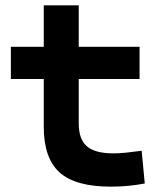

<svg xmlns="http://www.w3.org/2000/svg" viewBox="-20 -694 626 724"><path d="M21 -396V-517.6H145V-673.8H276.9V-517.6H506.3V-396H276.9V-228.5Q276.9 -169.4 307.4 -142.6Q337.9 -115.7 407.7 -115.7Q430.2 -115.7 455.8 -118.4Q481.4 -121.1 514.2 -125.5L525.9 -2Q493.7 3.9 463.1 6.8Q432.6 9.8 397.9 9.8Q264.2 9.8 204.6 -43.9Q145 -97.7 145 -215.8V-396Z"/></svg>

Font: Caskaydia Cove
Style: Bold
Weight: 700
Monospace: yes
Designer: Aaron Bell
Foundry: Saja Typeworks
Version: Version 4.300; ttfautohint (v1.8.3)